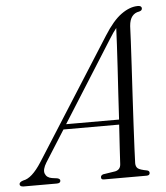

<svg xmlns="http://www.w3.org/2000/svg" viewBox="-95 -754 690 800"><g transform="rotate(-5 249.5 -354.0)"><path d="M75 -91.5Q57 -62.5 63.8 -45.2Q70.5 -28 92.5 -24.5L114.5 -21.5Q126 -18.5 126 -11Q126 0 110.5 0H-28Q-44.5 0 -44.5 -11Q-44 -20 -27.5 -25Q8.5 -30.5 49.5 -94.5L368 -596Q406 -656.5 441.8 -682Q477.5 -707.5 510.5 -707.5Q527 -707.5 527 -696.5Q527 -687 514.5 -684Q496.5 -681.5 485.2 -667.5Q474 -653.5 472 -627Q471.5 -607.5 469.2 -563.5Q467 -519.5 463.8 -461.8Q460.5 -404 457 -341.2Q453.5 -278.5 450.5 -220.5Q447.5 -162.5 445.5 -118.8Q443.5 -75 443 -56Q443 -41.5 451.5 -34.2Q460 -27 490.5 -21.5Q499.5 -19 499.5 -11Q499.5 0 486 0H307Q295.5 0 296 -10Q296 -18 306 -21.5L357.5 -29.5Q379 -34.5 380.5 -57Q381.5 -77 384.2 -121.2Q387 -165.5 390.5 -222H157.5ZM384 -581.5 170.5 -243H392Q395 -295 398.2 -350.5Q401.5 -406 404.8 -458.5Q408 -511 410.2 -554Q412.5 -597 413.5 -624Q407.5 -616.5 400 -606Q392.5 -595.5 384 -581.5Z"/></g></svg>

Font: Fraunces 144pt Soft Light
Style: Italic
Weight: 300
Italic angle: -16°
Version: Version 1.000;[b76b70a41]